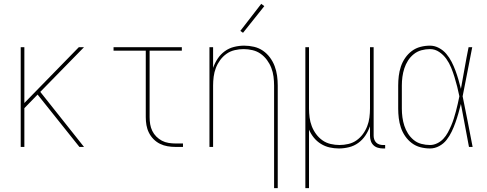

<svg xmlns="http://www.w3.org/2000/svg" viewBox="-20 -766 2540 1001"><path d="M88 0V-520H107V-229L391 -520H418L190 -287L418 0H394L176 -273L107 -202V0Z M895 0Q874 0 853.5 -3.5Q833 -7 814.5 -16Q796 -25 781 -40Q766 -55 756.5 -74Q747 -93 743.5 -113.5Q740 -134 740 -155V-502H572V-520H928V-502H760V-155Q760 -136 763 -118Q766 -100 774 -83.5Q782 -67 795 -54Q808 -41 824 -32.5Q840 -24 858.5 -21Q877 -18 895 -18H934V0Z M1409 215V-320Q1409 -343 1406 -366.5Q1403 -390 1394.5 -412Q1386 -434 1372 -453Q1358 -472 1339 -485.5Q1320 -499 1296.5 -504.5Q1273 -510 1250 -510Q1227 -510 1203.5 -504.5Q1180 -499 1161 -485.5Q1142 -472 1128 -453Q1114 -434 1105.5 -412Q1097 -390 1094 -366.5Q1091 -343 1091 -320V0H1072V-520H1091V-412Q1100 -438 1115 -460.5Q1130 -483 1152 -499Q1174 -515 1200.5 -521.5Q1227 -528 1253 -528Q1279 -528 1304.5 -522Q1330 -516 1351 -501.5Q1372 -487 1387.5 -466Q1403 -445 1412 -421Q1421 -397 1424.5 -371.5Q1428 -346 1428 -320V215ZM1247 -595 1233 -605 1342 -746 1358 -734Z M1572 215V-520H1591V-200Q1591 -177 1594 -153.5Q1597 -130 1605.5 -108Q1614 -86 1628 -67Q1642 -48 1661 -34.5Q1680 -21 1703.5 -15.5Q1727 -10 1750 -10Q1773 -10 1796.5 -15.5Q1820 -21 1839 -34.5Q1858 -48 1872 -67Q1886 -86 1894.5 -108Q1903 -130 1906 -153.5Q1909 -177 1909 -200V-520H1928V-58Q1928 -49 1931 -39.5Q1934 -30 1941 -23Q1948 -16 1957.5 -13Q1967 -10 1976 -10H1988V8H1976Q1963 8 1949.5 4Q1936 0 1926.5 -9.5Q1917 -19 1913 -32Q1909 -45 1909 -58V-108Q1900 -82 1885 -59.5Q1870 -37 1848 -21Q1826 -5 1799.5 1.5Q1773 8 1747 8Q1722 8 1698 2.5Q1674 -3 1653 -16Q1632 -29 1616.5 -48Q1601 -67 1591 -90V215Z M2222 8Q2196 8 2171.5 1.5Q2147 -5 2127 -20Q2107 -35 2092.5 -56Q2078 -77 2070 -101Q2062 -125 2059 -150Q2056 -175 2056 -200V-320Q2056 -345 2059 -370Q2062 -395 2070 -419Q2078 -443 2092.5 -464Q2107 -485 2127 -500Q2147 -515 2171.5 -521.5Q2196 -528 2222 -528Q2246 -528 2268.5 -516Q2291 -504 2307 -485Q2323 -466 2334.5 -443.5Q2346 -421 2354.5 -398Q2363 -375 2370 -351Q2377 -327 2383 -303Q2393 -357 2402.5 -411.5Q2412 -466 2423 -520H2442Q2429 -456 2417 -391.5Q2405 -327 2392 -264Q2406 -198 2418.5 -132Q2431 -66 2444 0H2425Q2414 -56 2404 -112Q2394 -168 2383 -224Q2377 -200 2370 -175.5Q2363 -151 2354.5 -127Q2346 -103 2335 -80Q2324 -57 2308.5 -37Q2293 -17 2270 -4.5Q2247 8 2222 8ZM2222 -10Q2241 -10 2259.5 -19Q2278 -28 2291.5 -42.5Q2305 -57 2314.5 -74.5Q2324 -92 2332 -110.5Q2340 -129 2346 -148Q2352 -167 2357 -186Q2362 -205 2366.5 -224.5Q2371 -244 2375 -264Q2370 -289 2363.5 -314.5Q2357 -340 2349.5 -364.5Q2342 -389 2332 -413.5Q2322 -438 2307 -459Q2292 -480 2270 -495Q2248 -510 2222 -510Q2199 -510 2177 -504Q2155 -498 2137 -483.5Q2119 -469 2107 -450Q2095 -431 2088 -409.5Q2081 -388 2078 -365.5Q2075 -343 2075 -320V-200Q2075 -177 2078 -154.5Q2081 -132 2088 -110.5Q2095 -89 2107 -70Q2119 -51 2136.5 -36.5Q2154 -22 2176.5 -16Q2199 -10 2222 -10Z"/></svg>

Font: Iosevka SS04 Thin
Style: Regular
Weight: 100
Monospace: yes
Designer: Belleve Invis
Foundry: Belleve Invis
Version: Version 19.0.0; ttfautohint (v1.8.4)